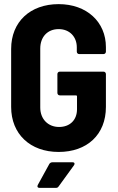

<svg xmlns="http://www.w3.org/2000/svg" viewBox="-20 -728 573 930"><path d="M264 8C401 8 493 -75 493 -210V-369C493 -376 488 -381 481 -381H270C263 -381 258 -376 258 -369V-278C258 -271 263 -266 270 -266H348C351 -266 353 -264 353 -261V-199C353 -146 318 -113 266 -113C213 -113 175 -151 175 -207V-493C175 -549 210 -587 264 -587C318 -587 352 -549 352 -499V-478C352 -471 357 -466 364 -466H481C488 -466 493 -471 493 -478V-500C493 -621 401 -708 264 -708C126 -708 34 -622 34 -491V-210C34 -79 126 8 264 8ZM171 182H250C256 182 260 181 264 175L338 73C340 70 341 68 341 65C341 61 338 58 331 58H234C228 58 222 61 219 66L163 168C159 176 162 182 171 182Z"/></svg>

Font: Barlow Semi Condensed
Style: Bold
Weight: 700
Width: 4
Designer: Jeremy Tribby
Foundry: Tribby Type
Version: Version 1.422;hotconv 1.0.109;makeotfexe 2.5.65596